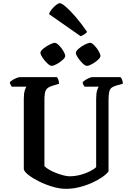

<svg xmlns="http://www.w3.org/2000/svg" viewBox="-20 -1190 826 1210"><path d="M396 0Q357 0 312.5 -13Q268 -26 227.5 -46Q187 -66 160 -87Q133 -108 130 -124V-566Q130 -600 136 -620Q142 -640 148 -644H54Q51 -649 47 -655.5Q43 -662 42 -672Q48 -679 60.5 -686.5Q73 -694 86 -699Q99 -704 105 -704H339Q343 -699 347.5 -688Q352 -677 352 -662L309 -649Q279 -640 269.5 -622.5Q260 -605 260 -563V-143Q270 -132 290 -120.5Q310 -109 334.5 -99.5Q359 -90 381.5 -84.5Q404 -79 418 -79Q451 -79 484.5 -87.5Q518 -96 545 -109.5Q572 -123 586 -137V-566Q586 -601 592 -620.5Q598 -640 603 -644H513Q509 -649 505.5 -655.5Q502 -662 501 -672Q507 -679 519 -686.5Q531 -694 543.5 -699Q556 -704 563 -704H740Q745 -698 749.5 -687.5Q754 -677 754 -662L713 -651Q693 -645 682.5 -636.5Q672 -628 668 -609.5Q664 -591 664 -557V-110Q653 -94 626 -75Q599 -56 562 -39Q525 -22 482 -11Q439 0 396 0ZM527 -775Q517 -775 500.5 -791Q484 -807 471 -826.5Q458 -846 458 -857Q458 -868 475.5 -883Q493 -898 514.5 -909Q536 -920 548 -920Q559 -920 574.5 -904Q590 -888 601.5 -868.5Q613 -849 613 -837Q613 -827 597 -812.5Q581 -798 560.5 -786.5Q540 -775 527 -775ZM305 -775Q295 -775 278 -791Q261 -807 248 -826.5Q235 -846 235 -857Q235 -869 253 -883.5Q271 -898 292.5 -909Q314 -920 326 -920Q336 -920 351.5 -904.5Q367 -889 379 -869Q391 -849 391 -837Q391 -827 375 -812.5Q359 -798 338.5 -786.5Q318 -775 305 -775ZM488 -962 289 -1101Q294 -1117 307 -1132.5Q320 -1148 334 -1159Q348 -1170 357 -1170Q368 -1170 394.5 -1147.5Q421 -1125 456 -1084.5Q491 -1044 529 -989Q524 -982 511.5 -973.5Q499 -965 488 -962Z"/></svg>

Font: Texturina SemiBold
Style: Regular
Weight: 600
Designer: Guillermo Torres Carreño
Foundry: Omnibus-Type
Version: Version 1.002; ttfautohint (v1.8.3)